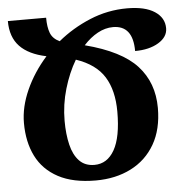

<svg xmlns="http://www.w3.org/2000/svg" viewBox="-52 -775 800 835"><g transform="rotate(-5 347.5 -357.0)"><path d="M629 -281Q629 -188 591.5 -123Q554 -58 487 -24Q420 10 333 10Q234 10 169.5 -24.5Q105 -59 74 -121Q43 -183 43 -266Q43 -336 76 -409.5Q109 -483 166 -547Q89 -563 50.5 -603.5Q12 -644 12 -714H179Q179 -673 189 -647Q199 -621 229 -607Q292 -659 370 -691.5Q448 -724 533 -724Q611 -724 653 -696.5Q695 -669 695 -623Q695 -585 654.5 -560.5Q614 -536 552 -536Q552 -648 465 -648Q431 -648 398 -630Q365 -612 336 -580Q494 -539 561.5 -465Q629 -391 629 -281ZM220 -260Q220 -202 231 -156Q242 -110 267 -84Q292 -58 333 -58Q389 -58 420.5 -113.5Q452 -169 452 -280Q452 -373 415 -432.5Q378 -492 292 -521Q260 -467 240 -399Q220 -331 220 -260Z"/></g></svg>

Font: Noto Serif Armenian ExtraCondensed Black
Style: Regular
Weight: 900
Width: 2
Designer: Monotype Design Team
Foundry: Monotype Imaging Inc.
Version: Version 2.008; ttfautohint (v1.8.4.7-5d5b)